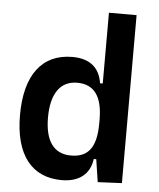

<svg xmlns="http://www.w3.org/2000/svg" viewBox="-53 -778 692 834"><g transform="rotate(5 293.0 -361.0)"><path d="M246.6 9.8C321.8 9.8 369.1 -26.4 377.9 -93.8H388.7L403.8 4.9L508.8 0V-732.4H388.2V-423.8H376.5C366.2 -491.2 323.2 -527.3 247.1 -527.3C115.2 -527.3 42 -431.2 42 -256.3C42 -83.5 115.2 9.8 246.6 9.8ZM388.2 -251.5C388.2 -148.4 355.5 -100.1 277.8 -100.1C203.1 -100.1 164.1 -153.3 164.1 -256.3C164.1 -360.4 204.1 -417.5 277.8 -417.5C351.1 -417.5 388.2 -368.2 388.2 -265.6Z"/></g></svg>

Font: Cascadia Code PL SemiBold
Style: Regular
Weight: 600
Monospace: yes
Designer: Aaron Bell
Foundry: Saja Typeworks
Version: Version 2404.023